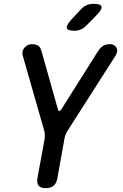

<svg xmlns="http://www.w3.org/2000/svg" viewBox="-20 -970 640 1000"><path d="M218 10Q192 10 181.5 -2.5Q171 -15 175 -42L212 -244Q214 -257 213.5 -269.5Q213 -282 209 -294L98 -682Q95 -694 98 -704.5Q101 -715 108.5 -723Q116 -731 126 -735.5Q136 -740 146 -740Q167 -740 179 -732Q191 -724 197 -701L281 -403Q284 -391 288.5 -391Q293 -391 301 -403L489 -701Q504 -724 518.5 -732Q533 -740 554 -740Q564 -740 572.5 -735.5Q581 -731 586 -723Q591 -715 590.5 -704.5Q590 -694 583 -682L335 -294Q327 -282 322 -269.5Q317 -257 315 -244L279 -42Q274 -15 259 -2.5Q244 10 218 10ZM368 -810Q332 -810 328 -823.5Q324 -837 350 -866L401 -921Q416 -937 432 -943.5Q448 -950 468 -950Q504 -950 508.5 -936Q513 -922 485 -893L430 -837Q416 -823 401 -816.5Q386 -810 368 -810Z"/></svg>

Font: Maple Mono NL Medium
Style: Italic
Weight: 500
Italic angle: -10°
Monospace: yes
Designer: subframe7536
Version: Version 7.000